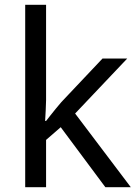

<svg xmlns="http://www.w3.org/2000/svg" viewBox="-20 -780 574 800"><path d="M172 -363Q172 -347 170.5 -321Q169 -295 168 -276H172Q178 -284 190 -299Q202 -314 214.5 -329.5Q227 -345 236 -355L407 -536H510L293 -307L525 0H419L233 -250L172 -197V0H85V-760H172Z"/></svg>

Font: umalayalam85
Style: Book
Weight: 400
Designer: Jelle Bosma - Monotype Design Team
Foundry: Monotype Imaging Inc.
Version: Version 2.003